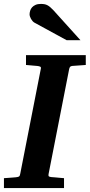

<svg xmlns="http://www.w3.org/2000/svg" viewBox="-35 -949 453 969"><path d="M329.1 -616.2Q321.3 -615.2 318.4 -611.1Q315.4 -606.9 314 -600.1L210 -69.8Q208.5 -61.5 211.9 -58.8Q215.3 -56.2 225.1 -55.2Q234.4 -54.7 244.6 -53.7Q253.4 -52.7 264.6 -51.8Q275.9 -50.8 288.1 -49.8V0H-15.1V-49.8Q-3.9 -50.8 6.6 -51.3Q17.1 -51.8 25.4 -52.7Q35.2 -53.7 43.9 -54.2Q55.2 -55.2 60.3 -57.9Q65.4 -60.5 66.9 -70.8L170.9 -601.1Q173.3 -609.9 168 -612.5Q162.6 -615.2 152.8 -616.2Q144 -616.7 134.8 -617.7Q126.5 -618.7 116.2 -619.4Q106 -620.1 96.2 -621.1V-670.9H397.9V-621.1ZM301.3 -746.1 139.2 -834.5Q133.8 -837.4 129.4 -842.5Q125 -847.7 121.6 -853.5Q118.2 -859.4 116.2 -865.5Q114.3 -871.6 114.3 -876.5Q114.3 -885.3 117.2 -894.8Q120.1 -904.3 126.7 -911.9Q133.3 -919.4 144.3 -924.3Q155.3 -929.2 171.4 -929.2Q181.6 -929.2 189.5 -927.7Q197.3 -926.3 204.3 -922.6Q211.4 -918.9 218.5 -912.8Q225.6 -906.7 234.4 -897.5L371.1 -746.1Z"/></svg>

Font: Charis SIL Am
Style: Bold Italic
Weight: 700
Italic angle: -11°
Foundry: SIL International
Version: Version 5.000